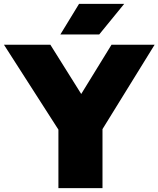

<svg xmlns="http://www.w3.org/2000/svg" viewBox="-52 -971 818 991"><path d="M249.5 0V-390.5L294 -232.5L-31.5 -740H208L398.5 -436H336.5L523.5 -740H746L432.5 -232.5L477 -387.5V0ZM259.5 -793 356 -951H589L460 -793Z"/></svg>

Font: Encode Sans SC SemiExpanded Black
Style: Regular
Weight: 900
Width: 6
Designer: Multiple Designers
Foundry: Impallari Type
Version: Version 3.002